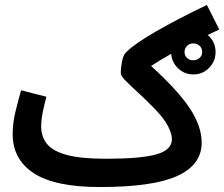

<svg xmlns="http://www.w3.org/2000/svg" viewBox="-20 -733 904 774"><path d="M382 21Q202 21 116.5 -34.5Q31 -90 31 -193Q31 -236 42.5 -283.5Q54 -331 65 -369L167 -343Q160 -317 153 -284Q146 -251 146 -223Q146 -183 169 -153.5Q192 -124 249 -108.5Q306 -93 408 -93Q546 -93 609.5 -110.5Q673 -128 673 -172Q673 -194 657 -225Q641 -256 602 -296Q571 -328 540 -356.5Q509 -385 488 -406Q467 -427 467 -437Q467 -460 472 -486Q477 -512 489 -523Q523 -557 610 -607Q697 -657 814 -713L864 -614Q839 -602 817 -592Q849 -565 849 -523Q849 -486 823 -459.5Q797 -433 760 -433Q724 -433 698.5 -457Q673 -481 670 -516Q624 -490 589 -467Q695 -371 744 -298Q793 -225 793 -158Q793 -69 695.5 -24Q598 21 382 21ZM759 -490Q774 -490 784.5 -499.5Q795 -509 795 -523Q795 -539 784.5 -548.5Q774 -558 759 -558Q744 -558 734 -548Q724 -538 724 -523Q724 -509 734 -499.5Q744 -490 759 -490Z"/></svg>

Font: Noto Sans Arabic UI SmCn SmBd
Style: Regular
Weight: 600
Width: 4
Designer: Monotype Design Team, Nadine Chahine and Nizar Qandah
Foundry: Monotype Imaging Inc.
Version: Version 2.010; ttfautohint (v1.8.4.7-5d5b)